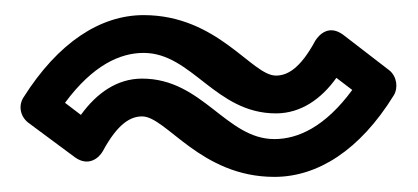

<svg xmlns="http://www.w3.org/2000/svg" viewBox="-20 -457 553 254"><path d="M87 -305 66 -321C103 -371 139 -387 170 -387C234 -387 265 -307 345 -307C378 -307 405 -326 425 -354L446 -338C410 -289 374 -273 343 -273C279 -273 248 -353 168 -353C135 -353 108 -334 87 -305ZM79 -249C97 -236 111 -248 116 -257C136 -294 153 -303 168 -303C200 -303 245 -223 343 -223C400 -223 456 -258 501 -331C507 -341 505 -356 495 -364L434 -411C415 -425 402 -411 397 -403C377 -366 360 -357 345 -357C313 -357 268 -437 170 -437C113 -437 57 -401 11 -328C4 -317 7 -303 17 -295Z"/></svg>

Font: Falling Sky
Style: Ou
Weight: 400
Designer: Paul D. Hunt
Foundry: Adobe Systems Incorporated
Version: Version 1.02